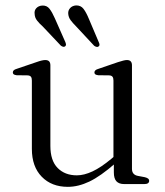

<svg xmlns="http://www.w3.org/2000/svg" viewBox="-20 -696 625 726"><path d="M410.5 -44V-84.5L409 -88.5V-391.5Q409 -401.5 405.2 -406Q401.5 -410.5 393 -411L351.5 -411.5Q343.5 -412.5 340.2 -415Q337 -417.5 337 -422Q337 -426.5 340.5 -430Q344 -433.5 353 -436L426 -461Q438.5 -465 446.5 -467Q454.5 -469 460 -469Q469.5 -469 474.2 -464Q479 -459 479 -449V-57.5Q479 -46 484.8 -39.5Q490.5 -33 501 -31L527.5 -26Q535.5 -24 539.8 -20.8Q544 -17.5 544 -12Q544 -6.5 539.5 -3.2Q535 0 526 0H449.5Q430 0 420.2 -10.5Q410.5 -21 410.5 -44ZM100.5 -133V-391.5Q100.5 -401.5 96.8 -406Q93 -410.5 84.5 -411L43 -411.5Q35 -412.5 31.8 -415Q28.5 -417.5 28.5 -422Q28.5 -426.5 31.8 -430Q35 -433.5 44 -436L117.5 -461Q130 -465.5 138 -467.2Q146 -469 151 -469Q161 -469 165.8 -464Q170.5 -459 170.5 -449V-144.5Q170.5 -88.5 198 -60.8Q225.5 -33 270.5 -33Q298 -33 330 -48Q362 -63 401 -95.5L424 -115L440 -99.5L416 -78.5Q360 -29.5 318 -9.5Q276 10.5 236.5 10.5Q175 10.5 137.8 -27.8Q100.5 -66 100.5 -133ZM187.5 -626.5 227 -537Q229 -532 229.5 -528Q230 -524 226.5 -521Q223 -518 218.5 -519.2Q214 -520.5 210 -523.5L141.5 -596Q128.5 -607.5 120 -618.5Q111.5 -629.5 111 -643Q109 -656 117.2 -665Q125.5 -674 139.5 -675Q157 -676 167.2 -662.8Q177.5 -649.5 187.5 -626.5ZM315.5 -626 353.5 -536.5Q356 -531.5 356.2 -527.2Q356.5 -523 353 -520.5Q349.5 -517.5 344.8 -518.8Q340 -520 336 -523L267.5 -596.5Q255.5 -608.5 247.2 -619.5Q239 -630.5 238 -644Q237 -656.5 245.2 -665.5Q253.5 -674.5 267.5 -675.5Q285.5 -676 295.8 -662.5Q306 -649 315.5 -626Z"/></svg>

Font: Fraunces Light
Style: Regular
Weight: 300
Version: Version 1.000;[b76b70a41]